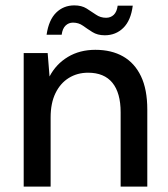

<svg xmlns="http://www.w3.org/2000/svg" viewBox="-20 -693 625 713"><path d="M68 0V-496H157L164 -409Q188 -455 232 -481.5Q276 -508 334 -508Q394 -508 437 -483.5Q480 -459 503.5 -410Q527 -361 527 -286V0H428V-276Q428 -348 397.5 -385.5Q367 -423 307 -423Q267 -423 235.5 -403.5Q204 -384 186 -347Q168 -310 168 -257V0ZM369 -562Q342 -562 323 -574Q304 -586 288 -597.5Q272 -609 251 -609Q235 -609 223.5 -598Q212 -587 209 -564H153Q161 -619 188.5 -646Q216 -673 256 -673Q283 -673 301.5 -661.5Q320 -650 336.5 -638.5Q353 -627 374 -627Q391 -627 402.5 -638Q414 -649 417 -672H473Q466 -617 438 -589.5Q410 -562 369 -562Z"/></svg>

Font: DM Sans 24pt Medium
Style: Regular
Weight: 500
Designer: Colophon Foundry, Jonny Pinhorn
Foundry: Colophon Foundry
Version: Version 4.004;gftools[0.9.30]